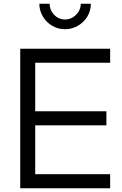

<svg xmlns="http://www.w3.org/2000/svg" viewBox="-20 -1005 652 1025"><path d="M88 -745H568V-670H168V-411H548V-336H168V-75H568V0H88ZM190 -985H245Q245 -951 269 -926Q293 -901 327 -901Q361 -901 386 -926Q411 -951 411 -985H465Q465 -948 446.5 -917Q428 -886 396 -867.5Q364 -849 327 -849Q290 -849 258.5 -867.5Q227 -886 208.5 -917.5Q190 -949 190 -985Z"/></svg>

Font: Evergrow Sans 
Style: Regular
Weight: 400
Foundry: 10Web
Version: Version 1.000